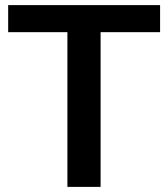

<svg xmlns="http://www.w3.org/2000/svg" viewBox="-20 -732 659 752"><path d="M244 -606H12V-712H607V-606H374V0H244Z"/></svg>

Font: Muli
Style: Bold
Weight: 700
Designer: Vernon Adams
Foundry: Vernon Adams
Version: Version 2.001